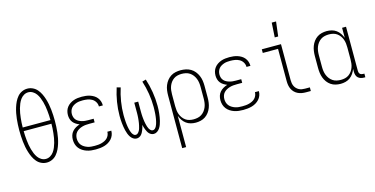

<svg xmlns="http://www.w3.org/2000/svg" viewBox="-89 -1209 3679 1885"><g transform="rotate(-15 1750.0 -266.5)"><path d="M250 8Q221 8 194.5 -4.5Q168 -17 149.5 -39Q131 -61 118.5 -87Q106 -113 97.5 -140.5Q89 -168 83.5 -196Q78 -224 75 -252.5Q72 -281 70.5 -310Q69 -339 69 -368Q69 -396 70.5 -425Q72 -454 75 -482.5Q78 -511 83.5 -539Q89 -567 97.5 -594.5Q106 -622 118.5 -648Q131 -674 149.5 -696Q168 -718 194.5 -730.5Q221 -743 250 -743Q279 -743 305.5 -730.5Q332 -718 350.5 -696Q369 -674 381.5 -648Q394 -622 402.5 -594.5Q411 -567 416.5 -539Q422 -511 425 -482.5Q428 -454 429.5 -425Q431 -396 431 -368Q431 -339 429.5 -310Q428 -281 425 -252.5Q422 -224 416.5 -196Q411 -168 402.5 -140.5Q394 -113 381.5 -87Q369 -61 350.5 -39Q332 -17 305.5 -4.5Q279 8 250 8ZM391 -386Q391 -410 389.5 -433.5Q388 -457 385.5 -481Q383 -505 379 -528.5Q375 -552 368.5 -575Q362 -598 353 -620Q344 -642 330 -661.5Q316 -681 295 -693.5Q274 -706 250 -706Q226 -706 205 -693.5Q184 -681 170 -661.5Q156 -642 147 -620Q138 -598 131.5 -575Q125 -552 121 -528.5Q117 -505 114.5 -481Q112 -457 110.5 -433.5Q109 -410 109 -386ZM250 -29Q274 -29 295 -41.5Q316 -54 330 -73.5Q344 -93 353 -115Q362 -137 368.5 -160Q375 -183 379 -206.5Q383 -230 385.5 -254Q388 -278 389.5 -301.5Q391 -325 391 -349H109Q109 -325 110.5 -301.5Q112 -278 114.5 -254Q117 -230 121 -206.5Q125 -183 131.5 -160Q138 -137 147 -115Q156 -93 170 -73.5Q184 -54 205 -41.5Q226 -29 250 -29Z M747 8Q724 8 701 5.5Q678 3 656 -4.5Q634 -12 614.5 -24.5Q595 -37 580.5 -55.5Q566 -74 559.5 -96.5Q553 -119 553 -142Q553 -165 559.5 -186.5Q566 -208 581 -225Q596 -242 616 -253.5Q636 -265 657 -271Q639 -278 622 -288.5Q605 -299 592.5 -314.5Q580 -330 574.5 -349.5Q569 -369 569 -388Q569 -410 575 -430.5Q581 -451 594 -468Q607 -485 625 -497Q643 -509 663 -516Q683 -523 704.5 -525.5Q726 -528 747 -528Q768 -528 788.5 -525.5Q809 -523 829 -516.5Q849 -510 867 -499Q885 -488 898 -472Q911 -456 918 -436Q925 -416 925 -395V-392H885V-394Q885 -418 872 -439Q859 -460 838.5 -471.5Q818 -483 794.5 -487Q771 -491 747 -491Q731 -491 714.5 -489.5Q698 -488 683 -483Q668 -478 653.5 -469.5Q639 -461 629 -448.5Q619 -436 614 -420Q609 -404 609 -388Q609 -372 614 -356Q619 -340 630 -328Q641 -316 655.5 -308.5Q670 -301 685.5 -296.5Q701 -292 717.5 -290.5Q734 -289 750 -289H804V-252H750Q732 -252 714 -250.5Q696 -249 678.5 -244Q661 -239 645 -230.5Q629 -222 616.5 -208.5Q604 -195 598.5 -177.5Q593 -160 593 -142Q593 -124 598.5 -106.5Q604 -89 615.5 -75.5Q627 -62 643 -52.5Q659 -43 676 -37.5Q693 -32 711 -30.5Q729 -29 747 -29Q764 -29 781.5 -30.5Q799 -32 815.5 -36.5Q832 -41 847.5 -48.5Q863 -56 875 -68Q887 -80 894 -96.5Q901 -113 901 -130V-131H941V-129Q941 -107 933 -86Q925 -65 910 -48.5Q895 -32 875.5 -20.5Q856 -9 835 -3Q814 3 791.5 5.5Q769 8 747 8Z M1163 8Q1144 8 1128 -3Q1112 -14 1101.5 -30Q1091 -46 1084.5 -63.5Q1078 -81 1073.5 -99Q1069 -117 1066 -136Q1063 -155 1061 -173.5Q1059 -192 1058 -211Q1057 -230 1057 -249Q1057 -320 1068.5 -390Q1080 -460 1102 -528L1140 -517Q1119 -452 1108 -384Q1097 -316 1097 -248Q1097 -236 1097.5 -223.5Q1098 -211 1098.5 -199Q1099 -187 1100 -175Q1101 -163 1102.5 -151Q1104 -139 1106 -127Q1108 -115 1111 -103Q1114 -91 1117.5 -79.5Q1121 -68 1127 -57Q1133 -46 1142 -37.5Q1151 -29 1163 -29Q1176 -29 1185.5 -38.5Q1195 -48 1201 -59Q1207 -70 1210.5 -82.5Q1214 -95 1217 -107.5Q1220 -120 1222 -132.5Q1224 -145 1225.5 -158Q1227 -171 1228 -183.5Q1229 -196 1229.5 -209Q1230 -222 1230 -234.5Q1230 -247 1230 -260V-338H1270V-260Q1270 -247 1270 -234.5Q1270 -222 1270.5 -209Q1271 -196 1272 -183.5Q1273 -171 1274.5 -158Q1276 -145 1278 -132.5Q1280 -120 1283 -107.5Q1286 -95 1289.5 -82.5Q1293 -70 1299 -59Q1305 -48 1314.5 -38.5Q1324 -29 1337 -29Q1349 -29 1358 -37.5Q1367 -46 1373 -57Q1379 -68 1382.5 -79.5Q1386 -91 1389 -103Q1392 -115 1394 -127Q1396 -139 1397.5 -151Q1399 -163 1400 -175Q1401 -187 1401.5 -199Q1402 -211 1402.5 -223.5Q1403 -236 1403 -248Q1403 -316 1392 -384Q1381 -452 1360 -517L1398 -528Q1420 -460 1431.5 -390Q1443 -320 1443 -249Q1443 -230 1442 -211Q1441 -192 1439 -173.5Q1437 -155 1434 -136Q1431 -117 1426.5 -99Q1422 -81 1415.5 -63.5Q1409 -46 1398.5 -30Q1388 -14 1372 -3Q1356 8 1337 8Q1324 8 1312 2.5Q1300 -3 1291 -12.5Q1282 -22 1276 -33.5Q1270 -45 1265 -57Q1260 -69 1256.5 -81.5Q1253 -94 1250 -107Q1247 -94 1243.5 -81.5Q1240 -69 1235 -57Q1230 -45 1224 -33.5Q1218 -22 1209 -12.5Q1200 -3 1188 2.5Q1176 8 1163 8Z M1569 215V-320Q1569 -346 1572.5 -372Q1576 -398 1586 -422.5Q1596 -447 1612.5 -468Q1629 -489 1651 -503Q1673 -517 1699 -522.5Q1725 -528 1751 -528Q1777 -528 1803.5 -522.5Q1830 -517 1853 -503.5Q1876 -490 1893 -469Q1910 -448 1920.5 -423.5Q1931 -399 1935 -373Q1939 -347 1939 -320V-200Q1939 -174 1935.5 -148.5Q1932 -123 1923 -99Q1914 -75 1898.5 -54Q1883 -33 1861.5 -18.5Q1840 -4 1814.5 2Q1789 8 1764 8Q1738 8 1713 1.5Q1688 -5 1667.5 -20Q1647 -35 1632.5 -56.5Q1618 -78 1609 -102V215ZM1751 -29Q1772 -29 1793.5 -33.5Q1815 -38 1833 -50Q1851 -62 1864 -79Q1877 -96 1885 -116Q1893 -136 1896 -157.5Q1899 -179 1899 -200V-320Q1899 -341 1896 -362.5Q1893 -384 1885 -404Q1877 -424 1864 -441Q1851 -458 1833 -470Q1815 -482 1793.5 -486.5Q1772 -491 1751 -491Q1730 -491 1709 -486Q1688 -481 1671 -469Q1654 -457 1641.5 -440Q1629 -423 1621.5 -403Q1614 -383 1611.5 -362Q1609 -341 1609 -320V-200Q1609 -179 1611.5 -158Q1614 -137 1621.5 -117Q1629 -97 1641.5 -80Q1654 -63 1671 -51Q1688 -39 1709 -34Q1730 -29 1751 -29Z M2247 8Q2224 8 2201 5.5Q2178 3 2156 -4.5Q2134 -12 2114.5 -24.5Q2095 -37 2080.5 -55.5Q2066 -74 2059.5 -96.5Q2053 -119 2053 -142Q2053 -165 2059.5 -186.5Q2066 -208 2081 -225Q2096 -242 2116 -253.5Q2136 -265 2157 -271Q2139 -278 2122 -288.5Q2105 -299 2092.5 -314.5Q2080 -330 2074.5 -349.5Q2069 -369 2069 -388Q2069 -410 2075 -430.5Q2081 -451 2094 -468Q2107 -485 2125 -497Q2143 -509 2163 -516Q2183 -523 2204.5 -525.5Q2226 -528 2247 -528Q2268 -528 2288.5 -525.5Q2309 -523 2329 -516.5Q2349 -510 2367 -499Q2385 -488 2398 -472Q2411 -456 2418 -436Q2425 -416 2425 -395V-392H2385V-394Q2385 -418 2372 -439Q2359 -460 2338.5 -471.5Q2318 -483 2294.5 -487Q2271 -491 2247 -491Q2231 -491 2214.5 -489.5Q2198 -488 2183 -483Q2168 -478 2153.5 -469.5Q2139 -461 2129 -448.5Q2119 -436 2114 -420Q2109 -404 2109 -388Q2109 -372 2114 -356Q2119 -340 2130 -328Q2141 -316 2155.5 -308.5Q2170 -301 2185.5 -296.5Q2201 -292 2217.5 -290.5Q2234 -289 2250 -289H2304V-252H2250Q2232 -252 2214 -250.5Q2196 -249 2178.5 -244Q2161 -239 2145 -230.5Q2129 -222 2116.5 -208.5Q2104 -195 2098.5 -177.5Q2093 -160 2093 -142Q2093 -124 2098.5 -106.5Q2104 -89 2115.5 -75.5Q2127 -62 2143 -52.5Q2159 -43 2176 -37.5Q2193 -32 2211 -30.5Q2229 -29 2247 -29Q2264 -29 2281.5 -30.5Q2299 -32 2315.5 -36.5Q2332 -41 2347.5 -48.5Q2363 -56 2375 -68Q2387 -80 2394 -96.5Q2401 -113 2401 -130V-131H2441V-129Q2441 -107 2433 -86Q2425 -65 2410 -48.5Q2395 -32 2375.5 -20.5Q2356 -9 2335 -3Q2314 3 2291.5 5.5Q2269 8 2247 8Z M2728 -600 2737 -748H2781L2763 -600ZM2885 0Q2864 0 2843.5 -3.5Q2823 -7 2804 -16Q2785 -25 2770 -40Q2755 -55 2746 -74Q2737 -93 2733.5 -113.5Q2730 -134 2730 -155V-483H2575V-520H2770V-155Q2770 -139 2772.5 -123.5Q2775 -108 2781.5 -94Q2788 -80 2799 -68.5Q2810 -57 2824 -49.5Q2838 -42 2853.5 -39.5Q2869 -37 2885 -37H2934V0Z M3236 8Q3211 8 3185.5 2Q3160 -4 3138.5 -18.5Q3117 -33 3101.5 -54Q3086 -75 3077 -99Q3068 -123 3064.5 -148.5Q3061 -174 3061 -200V-320Q3061 -346 3064.5 -371.5Q3068 -397 3077 -421Q3086 -445 3101.5 -466Q3117 -487 3138.5 -501.5Q3160 -516 3185.5 -522Q3211 -528 3236 -528Q3262 -528 3287 -521.5Q3312 -515 3332.5 -500Q3353 -485 3367.5 -463.5Q3382 -442 3391 -418V-520H3431V-71Q3431 -63 3433.5 -54.5Q3436 -46 3442 -40Q3448 -34 3456.5 -31.5Q3465 -29 3473 -29H3486V8H3473Q3457 8 3441 3.5Q3425 -1 3413 -12Q3401 -23 3396 -39Q3391 -55 3391 -71V-102Q3382 -78 3367.5 -56.5Q3353 -35 3332.5 -20Q3312 -5 3287 1.5Q3262 8 3236 8ZM3249 -29Q3270 -29 3291 -34Q3312 -39 3329 -51Q3346 -63 3358.5 -80Q3371 -97 3378.5 -117Q3386 -137 3388.5 -158Q3391 -179 3391 -200V-320Q3391 -341 3388.5 -362Q3386 -383 3378.5 -403Q3371 -423 3358.5 -440Q3346 -457 3329 -469Q3312 -481 3291 -486Q3270 -491 3249 -491Q3228 -491 3206.5 -486.5Q3185 -482 3167 -470Q3149 -458 3136 -441Q3123 -424 3115 -404Q3107 -384 3104 -362.5Q3101 -341 3101 -320V-200Q3101 -179 3104 -157.5Q3107 -136 3115 -116Q3123 -96 3136 -79Q3149 -62 3167 -50Q3185 -38 3206.5 -33.5Q3228 -29 3249 -29Z"/></g></svg>

Font: Iosevka SS18 Extralight
Style: Regular
Weight: 200
Monospace: yes
Designer: Belleve Invis
Foundry: Belleve Invis
Version: Version 25.1.1; ttfautohint (v1.8.4)